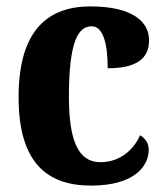

<svg xmlns="http://www.w3.org/2000/svg" viewBox="-20 -569 516 599"><path d="M264 10C401 10 444 -52 444 -102C444 -122 433 -138 417 -147C396 -100 353 -63 293 -63C223 -63 195 -133 195 -267C195 -437 223 -487 266 -487C304 -487 316 -426 316 -356C425 -356 445 -401 445 -444C445 -500 395 -549 262 -549C136 -549 38 -482 38 -266C38 -60 128 10 264 10Z"/></svg>

Font: Noto Serif Condensed ExtraBold
Style: Regular
Weight: 800
Width: 3
Designer: Monotype Design Team
Foundry: Monotype Imaging Inc.
Version: Version 2.013